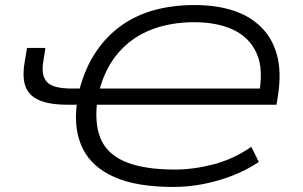

<svg xmlns="http://www.w3.org/2000/svg" viewBox="-20 -733 1202 761"><path d="M667 8Q521 8 432.5 -31.5Q344 -71 308 -144Q272 -217 284 -317L294 -318H246Q176 -318 135 -336Q94 -354 81 -390.5Q68 -427 77 -482L87 -543H160L151 -485Q143 -434 166 -408Q189 -382 267 -382H308L294 -375Q317 -463 360 -527Q403 -591 462 -632.5Q521 -674 593.5 -693.5Q666 -713 751 -713Q837 -713 903.5 -691.5Q970 -670 1015 -625.5Q1060 -581 1078 -514.5Q1096 -448 1082 -356L1076 -318H355L364 -321Q355 -229 384 -172.5Q413 -116 485 -88.5Q557 -61 673 -61Q747 -61 826 -81.5Q905 -102 976 -151L1006 -91Q958 -59 901.5 -37Q845 -15 785.5 -3.5Q726 8 667 8ZM750 -645Q657 -645 581 -616Q505 -587 451.5 -526.5Q398 -466 373 -373L366 -382H1028L1005 -352Q1026 -457 997.5 -521Q969 -585 904.5 -615Q840 -645 750 -645Z"/></svg>

Font: Nunito Sans 7pt Expanded Light
Style: Italic
Weight: 300
Width: 7
Italic angle: -9°
Designer: Vernon Adams
Foundry: Vernon Adams
Version: Version 3.101;gftools[0.9.27]